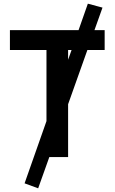

<svg xmlns="http://www.w3.org/2000/svg" viewBox="-20 -858 626 1049"><path d="M188.5 170.9 249.5 0H352.1V-288.6L457.5 -585H551.8V-693.4H496.1L540 -816.4L460 -837.9L409.2 -693.4H34.2V-585H233.9V-196.3L114.3 143.6ZM352.1 -531.7V-585H371.1Z"/></svg>

Font: Cascadia Code NF SemiBold
Style: Regular
Weight: 600
Monospace: yes
Designer: Aaron Bell
Foundry: Saja Typeworks
Version: Version 2404.023